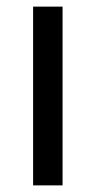

<svg xmlns="http://www.w3.org/2000/svg" viewBox="-20 -560 289 580"><path d="M80 0V-540H169V0Z"/></svg>

Font: Manrope Medium
Style: Medium
Weight: 500
Designer: Mikhail Sharanda
Foundry: Mikhail Sharanda
Version: Version 4.000;hotconv 1.0.109;makeotfexe 2.5.65596